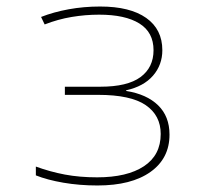

<svg xmlns="http://www.w3.org/2000/svg" viewBox="-20 -558 640 589"><path d="M279 11Q224 11 174.5 2.5Q125 -6 90 -20V-47Q134 -31 179 -22.5Q224 -14 278 -14Q370 -14 421.5 -48Q473 -82 473 -147Q473 -204 427 -235.5Q381 -267 281 -267H179V-292H288Q371 -292 411 -321.5Q451 -351 451 -404Q451 -459 407.5 -486Q364 -513 284 -513Q242 -513 200 -506Q158 -499 117 -483L106 -506Q144 -521 190.5 -529.5Q237 -538 287 -538Q379 -538 428.5 -503Q478 -468 478 -404Q478 -359 449.5 -326Q421 -293 367 -281V-279Q430 -269 465 -235Q500 -201 500 -145Q500 -72 441.5 -30.5Q383 11 279 11Z"/></svg>

Font: Noto Sans Mono Thin
Style: Regular
Weight: 100
Designer: Monotype Design Team
Foundry: Monotype Imaging Inc.
Version: Version 2.014